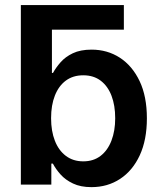

<svg xmlns="http://www.w3.org/2000/svg" viewBox="-20 -748 656 778"><path d="M128.4 -627.9 64.5 -727.5H481.9V-627.9ZM350.6 10.3Q306.6 10.3 275.9 -4.4Q245.1 -19 225.6 -40.8Q206.1 -62.5 194.3 -85H188V0H64.5V-727.5H190.4V-452.6H194.8Q206.5 -474.1 225.6 -495.8Q244.6 -517.6 275.1 -532.2Q305.7 -546.9 351.1 -546.9Q415 -546.9 465.6 -514.2Q516.1 -481.4 545.7 -419.4Q575.2 -357.4 575.2 -268.6Q575.2 -181.2 546.4 -118.9Q517.6 -56.6 466.8 -23.2Q416 10.3 350.6 10.3ZM317.4 -94.2Q358.9 -94.2 387.7 -116.5Q416.5 -138.7 431.6 -178.2Q446.8 -217.8 446.8 -269Q446.8 -320.8 431.9 -359.9Q417 -398.9 388.2 -420.9Q359.4 -442.9 317.4 -442.9Q275.9 -442.9 246.8 -421.4Q217.8 -399.9 202.4 -360.8Q187 -321.8 187 -269Q187 -216.8 202.4 -177.5Q217.8 -138.2 247.1 -116.2Q276.4 -94.2 317.4 -94.2Z"/></svg>

Font: Inter 18pt SemiBold
Style: Regular
Weight: 600
Designer: Rasmus Andersson
Foundry: rsms
Version: Version 4.001;git-66647c0bb